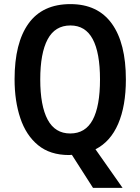

<svg xmlns="http://www.w3.org/2000/svg" viewBox="-20 -745 683 935"><path d="M593 -358Q593 -229 555.5 -142Q518 -55 445 -18L577 170H433L330 9Q322 10 316 10Q224 10 165.5 -38Q107 -86 79 -169.5Q51 -253 51 -359Q51 -536 119 -630.5Q187 -725 323 -725Q456 -725 524.5 -630Q593 -535 593 -358ZM176 -358Q176 -230 212 -162.5Q248 -95 322 -95Q396 -95 431.5 -161.5Q467 -228 467 -358Q467 -488 431.5 -554.5Q396 -621 323 -621Q248 -621 212 -553.5Q176 -486 176 -358Z"/></svg>

Font: Noto Sans Gujarati Condensed SemiBold
Style: Regular
Weight: 600
Width: 3
Designer: Jelle Bosma - Monotype Design Team, Universal Thirst
Foundry: Monotype Imaging Inc.
Version: Version 2.106; ttfautohint (v1.8.4.7-5d5b)